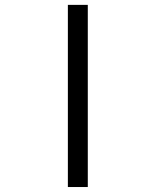

<svg xmlns="http://www.w3.org/2000/svg" viewBox="-20 -752 626 772"><path d="M333 0H252.9V-732.4H333Z"/></svg>

Font: Cascadia Mono SemiLight
Style: Regular
Weight: 350
Monospace: yes
Designer: Aaron Bell
Foundry: Saja Typeworks
Version: Version 2404.023; ttfautohint (v1.8.4)